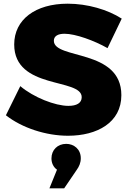

<svg xmlns="http://www.w3.org/2000/svg" viewBox="-20 -730 695 1041"><path d="M272 -509C272 -535 295 -547 330 -547C389 -547 491 -510 563 -469L640 -629C564 -678 454 -710 347 -710C172 -710 57 -624 57 -489C57 -242 423 -309 423 -203C423 -171 395 -156 351 -156C279 -156 162 -202 90 -263L12 -105C100 -36 230 6 349 6C506 6 638 -65 638 -214C638 -467 272 -406 272 -509ZM339 50C292 50 259 83 259 129C259 153 269 176 289 190L248 291H328L396 191C409 173 418 153 418 128C418 78 380 50 339 50Z"/></svg>

Font: Montserrat ExtraBold
Style: Regular
Weight: 800
Designer: Julieta Ulanovsky
Foundry: Julieta Ulanovsky
Version: Version 4.000